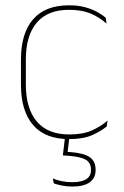

<svg xmlns="http://www.w3.org/2000/svg" viewBox="-20 -515 466 724"><path d="M240.5 9.5Q150.5 9.5 104.8 -43.5Q59 -96.5 59 -196V-290.5Q59 -389.5 104.8 -442.2Q150.5 -495 240.5 -495Q275.5 -495 302 -487.5Q328.5 -480 347.8 -469.2Q367 -458.5 379 -447.5L381.5 -426Q358.5 -447.5 324.2 -462.8Q290 -478 240 -478Q160 -478 118.8 -429.8Q77.5 -381.5 77.5 -290.5V-196.5Q77.5 -105.5 118.8 -56.8Q160 -8 241.5 -8Q293.5 -8 328 -23.8Q362.5 -39.5 385.5 -60.5L382.5 -38.5Q363 -21.5 328.8 -6Q294.5 9.5 240.5 9.5ZM242 -1 234 66.5 223 57Q226 57.5 233.2 57.8Q240.5 58 245.5 58.5Q295 62 317.8 77.2Q340.5 92.5 340.5 125V126.5Q340.5 157 317.8 172.8Q295 188.5 252.5 188.5Q232.5 188.5 214 184.8Q195.5 181 183 176.5L179 158Q194.5 164.5 213 168.2Q231.5 172 252 172Q288 172 305.5 160.5Q323 149 323 127V125.5Q323 98.5 303.5 87.2Q284 76 238.5 72.5Q234 72 228.5 71.8Q223 71.5 217 71L225.5 -1Z"/></svg>

Font: Anek Gurmukhi Medium Thin
Style: Regular
Weight: 250
Version: Version 1.003